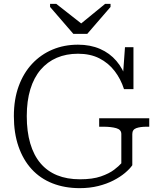

<svg xmlns="http://www.w3.org/2000/svg" viewBox="-20 -960 824 997"><path d="M361 -784H433L554 -924V-940H526L378 -819L425 -820L272 -940H240V-924ZM667 -264V-102Q654 -83 629 -62Q604 -41 569 -23Q534 -5 490 6Q446 17 394 17Q316 17 252.5 -8Q189 -33 144.5 -81.5Q100 -130 76 -199.5Q52 -269 52 -357Q52 -444 77 -512.5Q102 -581 147 -629Q192 -677 252.5 -702.5Q313 -728 385 -728Q449 -728 499.5 -706Q550 -684 584.5 -643.5Q619 -603 636 -549L617 -548L629 -715H673V-497H624Q607 -550 575 -591.5Q543 -633 496 -657Q449 -681 385 -681Q324 -681 275 -660Q226 -639 191 -598Q156 -557 137.5 -496.5Q119 -436 119 -357Q119 -277 137 -215.5Q155 -154 190 -112.5Q225 -71 276.5 -50Q328 -29 395 -29Q461 -29 504 -44Q547 -59 572.5 -78.5Q598 -98 610 -112V-264Q610 -287 583.5 -294.5Q557 -302 516 -302H495V-346H755V-302H742Q708 -302 687.5 -294.5Q667 -287 667 -264Z"/></svg>

Font: Roboto Serif ExtraLight
Style: Regular
Weight: 250
Version: Version 1.007